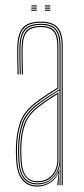

<svg xmlns="http://www.w3.org/2000/svg" viewBox="-20 -685 310 710"><path d="M208 0V-514Q208 -560.8 190.1 -580.9Q172.2 -601 131 -601Q87 -601 68.2 -580.2Q49.5 -559.5 48 -514Q47.2 -490.8 47.8 -463.8Q48.2 -436.8 49 -410H45Q44.2 -436.8 43.8 -464.5Q43.2 -492.2 44 -514Q45.5 -562.8 65.6 -583.9Q85.8 -605 131 -605Q174.2 -605 193.1 -583.9Q212 -562.8 212 -514V0ZM200.2 0V-10L201.8 -72.2H200.8Q196.2 -45.8 173.9 -24.4Q151.5 -3 118 -3Q52.8 -3 48 -90.5Q47 -109 46.8 -120Q46.5 -131 47 -144.8Q48.8 -191.8 61.4 -229.2Q74 -266.8 115 -298.5Q135 -314 158.4 -329.1Q181.8 -344.2 200 -355V-514Q200 -556.5 184 -574.8Q168 -593 131 -593Q92.2 -593 74.8 -574.6Q57.2 -556.2 56 -513.8Q55.2 -490.5 55.8 -463.8Q56.2 -437 57 -410H53Q52.2 -437.5 51.8 -464.9Q51.2 -492.2 52 -513.8Q53.2 -557.8 71.4 -577.4Q89.5 -597 131 -597Q170 -597 187 -577.8Q204 -558.5 204 -514V0ZM118 5Q81.8 5 62 -20.2Q42.2 -45.5 40 -90Q38 -122.2 39 -145Q40.8 -192 53.9 -231.8Q67 -271.5 110 -304.8Q127 -318 148.6 -332.6Q170.2 -347.2 192 -360V-514Q192 -552 177.9 -568.5Q163.8 -585 131 -585Q96 -585 80.6 -568.2Q65.2 -551.5 64 -513.5Q63.2 -490.8 63.8 -465.6Q64.2 -440.5 65 -410H61Q60.2 -438 59.8 -465.1Q59.2 -492.2 60 -513.5Q61.2 -552.2 76.9 -570.6Q92.5 -589 131 -589Q166 -589 181 -571.6Q196 -554.2 196 -514V-357.8Q149.8 -330.2 112 -301.2Q71.2 -269.5 58 -231.1Q44.8 -192.8 43 -145Q42.5 -129.8 42.8 -121.5Q43 -113.2 44 -90.2Q46.2 -46.2 65.5 -22.6Q84.8 1 118 1Q146.2 1 168 -14.6Q189.8 -30.2 198.8 -57.5H199.8L196.5 -6V0H192.2V-4.8L196.8 -44.5H195.8Q186.2 -21.8 164.4 -8.4Q142.5 5 118 5ZM118 -7Q147.5 -7 165.5 -21Q183.5 -35 191.8 -54.8Q200 -74.5 200 -91.2V-350.8Q182.8 -340.8 159.2 -325.2Q135.8 -309.8 117.2 -295.2Q79.8 -266.2 66.4 -230.5Q53 -194.8 51 -144.8Q50.5 -129.5 50.8 -121.5Q51 -113.5 52 -90.5Q56.2 -7 118 -7ZM118 -11Q90.8 -11 74.4 -31.1Q58 -51.2 56 -90.8Q55 -109.5 54.8 -120Q54.5 -130.5 55 -144.8Q57 -198.2 71.4 -232.1Q85.8 -266 120.2 -292.5Q136.2 -305 157 -319Q177.8 -333 196 -343.8V-91.2Q196 -74.5 188.5 -55.8Q181 -37 163.9 -24Q146.8 -11 118 -11ZM118 -15Q144.8 -15 161 -27.1Q177.2 -39.2 184.6 -57Q192 -74.8 192 -91.2V-336.8Q177.5 -327.8 158.6 -315.1Q139.8 -302.5 122.2 -289Q87.5 -262 74.2 -228.6Q61 -195.2 59 -144.5Q58.5 -129.8 58.8 -122Q59 -114.2 60 -90.8Q64 -15 118 -15ZM146 -661V-665H166V-661ZM96 -661V-665H116V-661ZM96 -653V-657H116V-653ZM146 -653V-657H166V-653ZM96 -645V-649H116V-645ZM146 -645V-649H166V-645Z"/></svg>

Font: Big Shoulders Inline Display Thin
Style: Regular
Weight: 100
Designer: Patric King
Foundry: XO Type Co
Version: Version 1.000